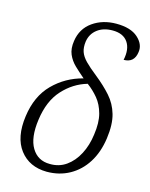

<svg xmlns="http://www.w3.org/2000/svg" viewBox="-116 -839 720 924"><g transform="rotate(15 243.5 -377.5)"><path d="M207 10Q120 9 73 -52.5Q26 -114 41 -222Q55 -325 116 -386.5Q177 -448 263 -470Q236 -493 213 -515Q190 -537 178 -565Q166 -593 172 -632Q181 -695 230.5 -730Q280 -765 348 -765Q420 -765 456 -732.5Q492 -700 486 -661Q479 -606 426 -606Q438 -662 415 -695.5Q392 -729 339 -729Q293 -729 263 -706Q233 -683 227 -644Q223 -614 230.5 -592.5Q238 -571 259 -549.5Q280 -528 318 -498Q363 -462 395.5 -425.5Q428 -389 442 -340.5Q456 -292 446 -220Q436 -149 403.5 -97.5Q371 -46 320.5 -18Q270 10 207 10ZM212 -30Q258 -29 293.5 -54Q329 -79 352 -123Q375 -167 382 -222Q391 -283 379.5 -326Q368 -369 343.5 -398.5Q319 -428 289 -450Q220 -430 169 -374Q118 -318 105 -222Q92 -130 122 -80Q152 -30 212 -30Z"/></g></svg>

Font: Noto Serif SemiCondensed Light
Style: Italic
Weight: 300
Width: 4
Italic angle: -12°
Designer: Monotype Design Team
Foundry: Monotype Imaging Inc.
Version: Version 2.013; ttfautohint (v1.8.4.7-5d5b)